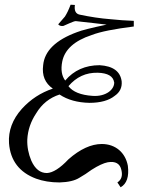

<svg xmlns="http://www.w3.org/2000/svg" viewBox="-20 -756 609 816"><path d="M548.6 -667.4C515.4 -668.6 482.3 -670.9 450.3 -674.3C405.7 -677.7 362.3 -684.6 318.9 -693.7C301.7 -697.1 294.9 -710.9 298.3 -734.9L280 -736C272 -714.3 264 -698.3 256 -685.7L227.4 -652.6C232 -646.9 238.9 -644.6 249.1 -645.7C258.3 -649.1 292.6 -666.3 301.7 -666.3C357.7 -660.6 401.1 -654.9 433.1 -651.4C369.1 -637.7 326.9 -627.4 307.4 -619.4C217.1 -586.3 169.1 -539.4 163.4 -478.9C157.7 -435.4 171.4 -402.3 204.6 -379.4C153.1 -362.3 109.7 -333.7 73.1 -293.7C33.1 -249.1 14.9 -200 18.3 -147.4C24 -73.1 62.9 -22.9 133.7 3.4C162.3 13.7 195.4 19.4 233.1 19.4C270.9 18.3 298.3 11.4 316.6 0C334.9 -10.3 352 -21.7 369.1 -34.3C397.7 -52.6 420.6 -62.9 437.7 -66.3C470.9 -72 490.3 -60.6 496 -33.1C501.7 -9.1 496 8 478.9 19.4L492.6 40C518.9 25.1 529.1 -5.7 523.4 -51.4C513.1 -107.4 470.9 -144 412.6 -144C368 -144 320 -122.3 270.9 -78.9C235.4 -41.1 204.6 -21.7 179.4 -20.6C150.9 -20.6 129.1 -37.7 113.1 -73.1C100.6 -102.9 94.9 -132.6 96 -163.4C98.3 -203.4 110.9 -240 133.7 -274.3C157.7 -314.3 190.9 -340.6 233.1 -354.3C267.4 -331.4 309.7 -320 360 -318.9C406.9 -318.9 443.4 -329.1 467.4 -348.6C489.1 -363.4 499.4 -384 497.1 -410.3C491.4 -452.6 460.6 -475.4 403.4 -478.9C342.9 -478.9 293.7 -457.1 257.1 -413.7C242.3 -433.1 237.7 -460.6 244.6 -494.9C254.9 -545.1 296 -582.9 369.1 -606.9C406.9 -621.7 467.4 -633.1 548.6 -643.4ZM465.1 -410.3C469.7 -377.1 430.9 -344 372.6 -348.6C323.4 -352 289.1 -365.7 270.9 -389.7C304 -428.6 345.1 -448 395.4 -446.9C437.7 -445.7 461.7 -432 465.1 -405.7Z"/></svg>

Font: GFS Goschen
Style: Italic
Weight: 400
Designer: George D. Matthiopoulos
Foundry: George D. Matthiopoulos
Version: Fontographer 4.7 9/28/09 FG4M≠0000002248